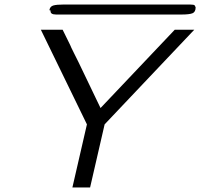

<svg xmlns="http://www.w3.org/2000/svg" viewBox="-20 -823 882 846"><path d="M203 -777Q198 -776 198 -780Q201 -795 215.5 -799Q230 -803 259 -803H809H814H818Q835 -803 838 -799L842 -791Q842 -770 828 -764.5Q814 -759 780 -759H227Q200 -759 203 -777ZM160 -692H256L289 -625Q292 -617 304 -593L325 -551L374 -449Q386 -423 402.5 -389.5Q419 -356 423 -347Q430 -355 750 -692H836L441 -275L377 3H299L363 -275Z"/></svg>

Font: Coval
Style: ExtraLight Italic
Weight: 200
Foundry: Context Ltd
Version: Version 001.000